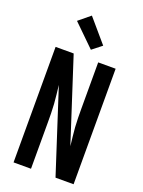

<svg xmlns="http://www.w3.org/2000/svg" viewBox="-179 -1066 858 1148"><g transform="rotate(20 250.0 -492.5)"><path d="M59 0V-735H174L345 -207Q342 -236 338.5 -265Q335 -294 333 -323.5Q331 -353 330.5 -382.5Q330 -412 330 -441V-735H441V0H326L155 -528Q158 -499 161.5 -470Q165 -441 167 -411.5Q169 -382 169.5 -352.5Q170 -323 170 -294V0ZM263 -791 126 -925 199 -985 324 -839Z"/></g></svg>

Font: Iosevka Term Curly
Style: Bold
Weight: 700
Designer: Belleve Invis
Foundry: Belleve Invis
Version: Version 32.3.0